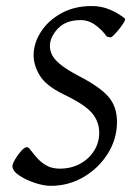

<svg xmlns="http://www.w3.org/2000/svg" viewBox="-20 -599 444 633"><path d="M391.6 -538.1Q395 -535.2 386 -521.2Q377 -507.3 364.7 -493.4Q352.5 -479.5 345.7 -475.6L332.5 -478Q317.4 -499.5 294.9 -516.1Q272.5 -532.7 245.6 -532.7Q196.8 -532.7 170.7 -504.6Q144.5 -476.6 144.5 -446.8Q144.5 -433.6 151.1 -419.2Q157.7 -404.8 177.5 -387.9Q197.3 -371.1 236.8 -350.1Q308.1 -313.5 336.9 -280.8Q365.7 -248 365.7 -197.3Q365.7 -141.1 335.7 -93Q305.7 -44.9 256.1 -15.6Q206.5 13.7 147 13.7Q124.5 13.7 94.7 3.9Q64.9 -5.9 43 -20.8Q21 -35.6 21 -51.3Q21 -58.6 29.8 -73.7Q38.6 -88.9 49.8 -101.3Q61 -113.8 68.8 -113.8Q74.2 -113.8 82 -103Q89.8 -92.3 102.1 -78.4Q114.3 -64.5 132.6 -53.7Q150.9 -43 177.2 -43Q213.9 -43 243.2 -58.6Q272.5 -74.2 289.8 -101.3Q307.1 -128.4 307.1 -161.6Q307.1 -198.2 283 -226.6Q258.8 -254.9 190.4 -287.6Q131.3 -316.4 111.1 -350.1Q90.8 -383.8 90.8 -416.5Q90.8 -456.1 114.5 -493.4Q138.2 -530.8 181.4 -554.9Q224.6 -579.1 282.2 -579.1Q314.9 -579.1 342.8 -567.1Q370.6 -555.2 391.6 -538.1Z"/></svg>

Font: Dai Banna SIL Light
Style: Italic
Weight: 300
Italic angle: -11°
Designer: Victor Gaultney
Foundry: SIL International
Version: Version 4.000